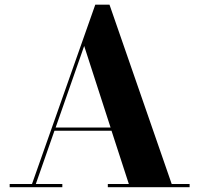

<svg xmlns="http://www.w3.org/2000/svg" viewBox="-20 -784 834 804"><path d="M20.5 -13.5V0H241V-13.5H130L208 -236.5H447L519.5 -13.5H431.5V0H774V-13.5H699L438.5 -764.5H379L114 -13.5ZM332.5 -591.5 443 -250H213Z"/></svg>

Font: Bodoni* 16pt
Style: Bold
Weight: 700
Version: Version 2.3